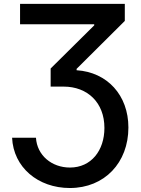

<svg xmlns="http://www.w3.org/2000/svg" viewBox="-20 -747 724 983"><path d="M164.1 -41.9H41.9C48.7 109.4 174.4 215.6 337.7 215.6C515.3 215.6 637.4 85.6 637.4 -94.1C637.4 -259.6 529.1 -377.5 372.2 -387.4V-394.5L619 -639.9V-727.3H82.7V-622.9H462.4V-617.2L239.3 -396.3V-303.6H305.8C427.9 -303.6 514.6 -221.9 514.6 -92C514.6 23.4 447.1 110.8 338.1 110.8C245.4 110.8 169.7 49 164.1 -41.9Z"/></svg>

Font: Magic Ui Pro Semi Bold
Style: Regular
Weight: 600
Designer: Stefan Endress, Andreas Faust
Version: Version 1.000;FEAKit 1.0